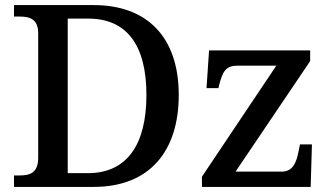

<svg xmlns="http://www.w3.org/2000/svg" viewBox="-20 -734 1294 754"><path d="M35 0H348C569 0 682 -142 682 -361C682 -588 558 -714 348 -714H35V-669H56C96 -669 130 -660 130 -603V-115C130 -54 97 -45 56 -45H35ZM325 -54H246V-661H326C478 -661 555 -557 555 -361C555 -165 478 -54 325 -54ZM773 0H1200L1205 -167H1158L1153 -142C1144 -95 1130 -60 1086 -60H905L1198 -494V-536H801L791 -388H838L840 -398C854 -451 865 -476 912 -476H1065L773 -40Z"/></svg>

Font: Noto Serif Medium
Style: Regular
Weight: 500
Designer: Monotype Design Team
Foundry: Monotype Imaging Inc.
Version: Version 2.013